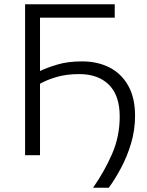

<svg xmlns="http://www.w3.org/2000/svg" viewBox="-20 -733 694 907"><path d="M419.5 154Q473 77.5 509.2 -5.2Q545.5 -88 545.5 -182.5Q545.5 -281.5 495 -332.2Q444.5 -383 354 -383Q296 -383 250 -370Q204 -357 169 -337.5V0H98.5V-713H522V-649.5H169V-397.5Q201 -413 250.8 -428Q300.5 -443 368 -443Q441 -443 497.2 -414.2Q553.5 -385.5 585.8 -328.2Q618 -271 618 -186.5Q618 -118 599 -55Q580 8 551.5 61Q523 114 494 154Z"/></svg>

Font: Heraclito Light
Style: Regular
Weight: 300
Designer: Kostas Bartsokas (font) & Cristiano Sobral (main changes)
Foundry: Kostas Bartsokas (font) & Cristiano Sobral (main changes)
Version: Version 1.00;July 8, 2020;FontCreator 13.0.0.2655 64-bit